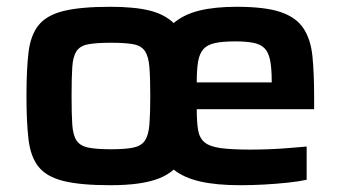

<svg xmlns="http://www.w3.org/2000/svg" viewBox="-20 -538 1005 566"><path d="M305 8Q217 8 167 -4.5Q117 -17 93.5 -46.5Q70 -76 64 -127.5Q58 -179 58 -255Q58 -332 64 -383Q70 -434 93.5 -463.5Q117 -493 167 -505.5Q217 -518 305 -518Q376 -518 420.5 -507Q465 -496 492 -470Q521 -495 566.5 -506.5Q612 -518 678 -518Q761 -518 807 -502.5Q853 -487 874.5 -454.5Q896 -422 901 -372.5Q906 -323 906 -254V-216H560Q560 -178 564 -154.5Q568 -131 583 -118.5Q598 -106 630 -101.5Q662 -97 719 -97Q742 -97 771 -98Q800 -99 830 -101.5Q860 -104 884 -106V-8Q861 -3 828 0.5Q795 4 759 6Q723 8 689 8Q618 8 570 -3Q522 -14 492 -38Q474 -22 448.5 -12Q423 -2 387.5 3Q352 8 305 8ZM307 -98Q350 -98 373.5 -103Q397 -108 407.5 -124Q418 -140 420.5 -171.5Q423 -203 423 -255Q423 -308 420.5 -339.5Q418 -371 407.5 -387Q397 -403 373.5 -407.5Q350 -412 307 -412Q264 -412 240 -407.5Q216 -403 205.5 -387Q195 -371 193 -339.5Q191 -308 191 -255Q191 -203 193 -171.5Q195 -140 205.5 -124Q216 -108 240 -103Q264 -98 307 -98ZM781 -273V-299Q781 -338 776 -361.5Q771 -385 759 -396.5Q747 -408 726 -412Q705 -416 674 -416Q636 -416 613.5 -411Q591 -406 579.5 -393Q568 -380 564 -356.5Q560 -333 560 -295H805Z"/></svg>

Font: Saira SemiExpanded SemiBold
Style: Regular
Weight: 600
Width: 6
Designer: Hector Gatti with collaboration of the Omnibus-Type team
Foundry: Omnibus-Type
Version: Version 1.101